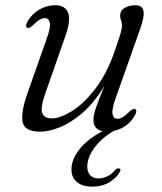

<svg xmlns="http://www.w3.org/2000/svg" viewBox="-20 -482 605 716"><path d="M484 -75Q493 -71 483.5 -53Q457.5 -5.5 404.5 6Q357 34 331.2 70.2Q305.5 106.5 305.5 139Q305.5 161 317 172.2Q328.5 183.5 347 183.5Q363 183.5 380 175.5Q397 167.5 408.5 153Q417 144.5 423.5 146Q427 146.5 428.8 150Q430.5 153.5 426 160Q416 180 388.8 197Q361.5 214 325 214Q287.5 214 267 197Q246.5 180 246.5 150Q246.5 112.5 276 75Q305.5 37.5 362 7.5Q328.5 0 328.5 -34.5Q328.5 -53 337.8 -80.2Q347 -107.5 369.5 -162Q331 -98.5 287.8 -61.2Q244.5 -24 203.5 -7.5Q162.5 9 130.5 9Q70.5 9 64.2 -28.2Q58 -65.5 82 -133L155 -340Q169.5 -381 165.8 -397.8Q162 -414.5 147.5 -414.5Q138.5 -414.5 128 -408.5Q117.5 -402.5 102.5 -387.5Q89 -375 81.5 -378.5Q72.5 -383 82 -400.5Q97.5 -429 125.8 -445.8Q154 -462.5 186 -462.5Q223 -462.5 233.8 -434.8Q244.5 -407 225.5 -352.5L150.5 -138Q130.5 -82.5 137.2 -61.5Q144 -40.5 173.5 -40.5Q204.5 -40.5 248 -67.5Q291.5 -94.5 334.5 -149.8Q377.5 -205 407 -289.5Q424.5 -339.5 429.8 -358.2Q435 -377 435 -386.5Q435 -399 431.5 -406.2Q428 -413.5 428 -425Q428 -442 444.2 -452.2Q460.5 -462.5 486.5 -462.5Q510 -462.5 514.8 -442.2Q519.5 -422 503 -375L410.5 -113.5Q396 -72.5 399.8 -55.8Q403.5 -39 418 -39Q427 -39 437.5 -45Q448 -51 463 -66Q476.5 -78.5 484 -75Z"/></svg>

Font: Fraunces 9pt Light
Style: Italic
Weight: 300
Italic angle: -16°
Version: Version 1.000;[0bf87f6ff]